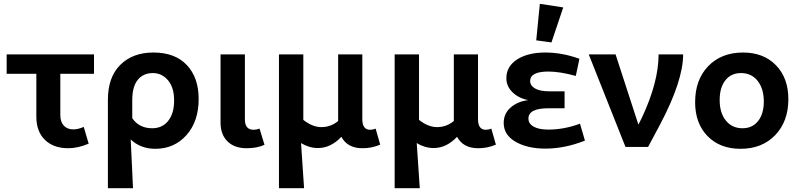

<svg xmlns="http://www.w3.org/2000/svg" viewBox="-20 -772 4205 1009"><path d="M339 7Q261 7 216 -37Q171 -81 171 -159V-384H15V-486H474V-384H297V-168Q297 -131 315.5 -111.5Q334 -92 365 -92Q390 -92 420 -105L446 -17Q389 7 339 7Z M547 -247Q547 -367 612.5 -431.5Q678 -496 786 -496Q900 -496 962 -430Q1024 -364 1024 -252Q1024 -134 960 -62Q896 10 796 10Q719 10 667 -39L679 217H547ZM675 -245V-151Q711 -98 780 -98Q833 -98 864 -137Q895 -176 895 -244Q895 -312 863 -350Q831 -388 783 -388Q733 -388 704 -352.5Q675 -317 675 -245Z M1276 7Q1212 7 1175.5 -29Q1139 -65 1139 -128V-486H1267V-144Q1267 -90 1313 -90Q1327 -90 1344 -96L1370 -11Q1331 7 1276 7Z M1446 217V-486H1574V-142Q1622 -104 1669 -104Q1718 -104 1757 -136V-486H1884V-146Q1884 -90 1925 -90Q1940 -90 1954 -96L1978 -12Q1935 7 1885 7Q1806 7 1774 -53Q1718 6 1651 6Q1605 6 1562 -20L1578 217Z M2054 217V-486H2182V-142Q2230 -104 2277 -104Q2326 -104 2365 -136V-486H2492V-146Q2492 -90 2533 -90Q2548 -90 2562 -96L2586 -12Q2543 7 2493 7Q2414 7 2382 -53Q2326 6 2259 6Q2213 6 2170 -20L2186 217Z M2878 -549 2798 -560 2817 -752 2940 -733ZM2846 9Q2752 9 2689.5 -27Q2627 -63 2627 -126Q2627 -175 2663.5 -207Q2700 -239 2756 -246Q2707 -255 2674 -286.5Q2641 -318 2641 -361Q2641 -423 2697.5 -459.5Q2754 -496 2845 -496Q2935 -496 3025 -463L3006 -373Q2922 -396 2862 -396Q2766 -396 2766 -346Q2766 -322 2792 -307Q2818 -292 2868 -292H2947V-203H2862Q2757 -203 2757 -149Q2757 -122 2784.5 -106.5Q2812 -91 2862 -91Q2944 -91 3028 -122L3054 -33Q2948 9 2846 9Z M3450 -120 3386 0H3267L3074 -486H3215L3335 -117L3353 -153Q3441 -340 3441 -486H3570Q3570 -348 3450 -120Z M3872 10Q3763 10 3698 -57Q3633 -124 3633 -235Q3633 -353 3702 -424.5Q3771 -496 3885 -496Q3993 -496 4058 -429Q4123 -362 4123 -251Q4123 -134 4054 -62Q3985 10 3872 10ZM3882 -98Q3934 -98 3964 -136Q3994 -174 3994 -238Q3994 -306 3961.5 -347Q3929 -388 3874 -388Q3822 -388 3792 -350Q3762 -312 3762 -246Q3762 -179 3794.5 -138.5Q3827 -98 3882 -98Z"/></svg>

Font: Cantarell
Style: Bold
Weight: 700
Designer: Dave Crossland, Nikolaus Waxweiler, Florian Fecher, Jacques Le Bailly, Eben Sorkin, Alexei Vanyashin, Alexios Zavras, Em
Version: Version 0.303